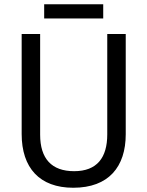

<svg xmlns="http://www.w3.org/2000/svg" viewBox="-20 -874 694 904"><path d="M466 -854H188V-787H466ZM572 -242V-714H485V-241C485 -132 437 -68 329 -68C223 -68 169 -127 169 -240V-714H82V-243C82 -84 166 10 325 10C492 10 572 -89 572 -242Z"/></svg>

Font: Noto Sans Arabic UI SmCn
Style: Regular
Weight: 400
Width: 4
Designer: Monotype Design Team, Nadine Chahine and Nizar Qandah
Foundry: Monotype Imaging Inc.
Version: Version 2.010